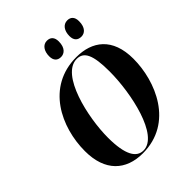

<svg xmlns="http://www.w3.org/2000/svg" viewBox="-257 -1074 1227 1227"><g transform="rotate(-45 356.0 -460.5)"><path d="M559 -794C588 -794 618 -816 618 -875C618 -914 598 -932 568 -932C530 -932 507 -898 507 -851C507 -812 527 -794 559 -794ZM375 -794C404 -794 435 -816 435 -875C435 -914 415 -932 384 -932C347 -932 324 -898 324 -851C324 -812 344 -794 375 -794ZM309 11C585 11 694 -258 694 -459C694 -649 585 -725 443 -725C174 -725 57 -477 57 -261C57 -79 157 11 309 11ZM325 1C263 1 222 -60 222 -218C222 -400 293 -715 437 -715C501 -715 529 -660 529 -510C529 -313 462 1 325 1Z"/></g></svg>

Font: Noto Serif Display Condensed ExtraBold
Style: Italic
Weight: 800
Width: 3
Italic angle: -12°
Designer: Monotype Design Team
Foundry: Monotype Imaging Inc.
Version: Version 2.009